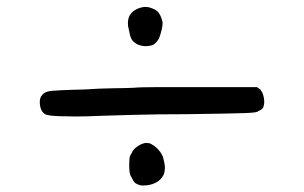

<svg xmlns="http://www.w3.org/2000/svg" viewBox="-20 -663 899 568"><path d="M97.7 -362.3Q97.7 -374 104.5 -381.8Q110.4 -389.6 123 -392.6Q128.9 -394.5 159.7 -396Q190.4 -397.5 232.4 -398.4Q275.4 -401.4 315.4 -401.9Q355.5 -402.3 375 -403.3Q394.5 -405.3 452.1 -405.3H740.2L750 -398.4Q752.9 -394.5 755.9 -389.2Q758.8 -383.8 760.7 -373Q761.7 -367.2 761.7 -361.3Q761.7 -354.5 759.3 -346.7Q756.8 -338.9 743.2 -334Q743.2 -330.1 708.5 -328.6Q673.8 -327.1 532.2 -325.2Q447.3 -325.2 374 -323.2Q300.8 -321.3 275.4 -320.3Q238.3 -318.4 204.1 -318.4Q187.5 -318.4 155.3 -319.3Q123 -320.3 113.3 -325.2Q105.5 -330.1 101.6 -339.4Q97.7 -348.6 97.7 -362.3ZM363.3 -195.3Q364.3 -203.1 369.1 -209Q373 -219.7 383.3 -227.5Q393.6 -235.4 403.3 -238.3Q408.2 -240.2 413.1 -240.2Q416 -240.2 421.4 -239.3Q426.8 -238.3 437.5 -230.5Q458 -213.9 462.9 -195.8Q467.8 -177.7 467.8 -167Q467.8 -155.3 463.9 -145.5Q455.1 -128.9 439 -121.6Q422.9 -114.3 405.3 -114.3H397.5Q386.7 -117.2 381.3 -120.6Q376 -124 371.1 -134.8Q365.2 -143.6 363.8 -151.4Q362.3 -159.2 362.3 -172.9Q362.3 -187.5 363.3 -195.3ZM361.3 -612.3Q367.2 -627.9 385.7 -636.7Q399.4 -642.6 411.1 -642.6Q421.9 -642.6 438 -634.8Q454.1 -627 460.9 -597.7V-593.8Q460.9 -585.9 458 -573.7Q455.1 -561.5 450.2 -548.8Q439.5 -531.2 428.7 -528.8Q418 -526.4 412.1 -526.4Q400.4 -526.4 387.7 -531.2Q376 -537.1 370.6 -544.9Q365.2 -552.7 362.3 -570.3Q358.4 -584 358.4 -594.7Q358.4 -604.5 361.3 -612.3Z"/></svg>

Font: JasonHandwriting4
Style: Regular
Weight: 400
Version: Version 1.01.21